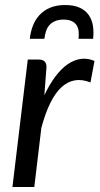

<svg xmlns="http://www.w3.org/2000/svg" viewBox="-20 -744 396 764"><path d="M29.5 0ZM29.5 0 90.5 -507H134.5Q165 -507 165 -477L156.5 -365Q176.5 -407.5 199.8 -438.8Q223 -470 248.5 -487.8Q274 -505.5 301 -509.5Q328 -513.5 356 -501.5L340 -416Q274.5 -442 225.2 -397.5Q176 -353 144.5 -235L116.5 0ZM239.5 -724Q274.5 -724 297.5 -713.2Q320.5 -702.5 333.2 -684Q346 -665.5 349.8 -641.2Q353.5 -617 350.5 -589.5H292.5Q294.5 -606 292.8 -620.2Q291 -634.5 284.2 -644.5Q277.5 -654.5 265 -660.2Q252.5 -666 233 -666Q213.5 -666 199.8 -660.2Q186 -654.5 177 -644.5Q168 -634.5 163.2 -620.2Q158.5 -606 156.5 -589.5H98.5Q101.5 -617 110.8 -641.2Q120 -665.5 137 -684Q154 -702.5 179.2 -713.2Q204.5 -724 239.5 -724Z"/></svg>

Font: Lato
Style: Italic
Weight: 400
Italic angle: -7°
Designer: Lukasz Dziedzic
Foundry: tyPoland Lukasz Dziedzic
Version: Version 2.007; 2014-02-27